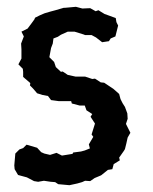

<svg xmlns="http://www.w3.org/2000/svg" viewBox="-20 -530 450 564"><path d="M80 2 59 -9 33 -16 23 -33 22 -44 25 -79 37 -91 48 -95 58 -105 89 -96 101 -83 110 -79 127 -75 146 -81 162 -73 193 -78 195 -82 218 -85 229 -88 244 -94 241 -106 254 -128 249 -135 259 -167 246 -187 251 -195 234 -206 229 -220H214L191 -226L189 -233H152L130 -236L121 -248L105 -251L89 -256L77 -270L68 -279L69 -286L48 -304V-319L47 -328L34 -341L43 -358V-385L42 -402L50 -423L43 -437L61 -446L73 -462L81 -473L83 -478L97 -485L111 -491L128 -496L143 -500L167 -507H170L203 -510L222 -505L245 -506L261 -497L269 -500L287 -489L320 -477L322 -465L327 -455L319 -423L305 -417L300 -409L280 -406L262 -420L249 -427H230L225 -429L199 -437H179L159 -428L150 -422L137 -417L135 -402L130 -389L125 -362L139 -348L144 -333L159 -319L164 -320L179 -310L202 -305H230L251 -298L259 -299L276 -288L286 -287L301 -277L313 -269L330 -254L334 -239L340 -227L347 -216L354 -197L355 -181L350 -166L363 -140L355 -126L351 -108L347 -92L344 -87L330 -67L332 -59L314 -48L310 -33L297 -31L277 -15L270 -12L258 -7L245 2L230 1L221 5L207 9L184 14L151 11L142 5L129 4L109 1L92 4Z"/></svg>

Font: Winky Rough
Style: Regular
Weight: 400
Designer: Simon Atzbach
Foundry: typofactur
Version: Version 1.206